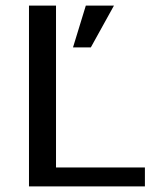

<svg xmlns="http://www.w3.org/2000/svg" viewBox="-20 -669 560 689"><path d="M500 0H84V-649H181V-68H500ZM389 -649 306 -499H242L288 -649Z"/></svg>

Font: Play
Style: Regular
Weight: 400
Designer: Jonas Hecksher
Foundry: Jonas Hecksher, Playtypeª, e-types AS
Version: Version 1.002